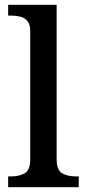

<svg xmlns="http://www.w3.org/2000/svg" viewBox="-20 -780 362 800"><path d="M14 0V-45H27Q60 -45 83 -58Q106 -71 106 -117V-649Q106 -678 94.5 -692Q83 -706 65 -710.5Q47 -715 27 -715H14V-760H216V-117Q216 -71 239 -58Q262 -45 295 -45H308V0Z"/></svg>

Font: Noto Serif Sinhala Medium
Style: Regular
Weight: 500
Designer: Jelle Bosma - Monotype Design Team
Foundry: Monotype Imaging Inc.
Version: Version 2.007; ttfautohint (v1.8.4.7-5d5b)